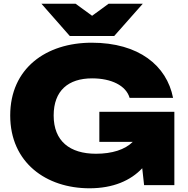

<svg xmlns="http://www.w3.org/2000/svg" viewBox="-20 -997 1010 1034"><path d="M497 -169C356 -169 269 -237 269 -375C269 -509 348 -575 476 -575C580 -575 659 -536 678 -470H912C878 -644 727 -767 474 -767C228 -767 35 -629 35 -375C35 -121 229 17 462 17C590 17 684 -25 746 -91L756 0H919V-395H515V-233H695C653 -191 583 -169 497 -169ZM749 -977H565L476 -912L387 -977H203L356 -803H595Z"/></svg>

Font: Bounded ExtBd
Style: Regular
Weight: 800
Designer: Vlad Churkin
Version: Version 3.0